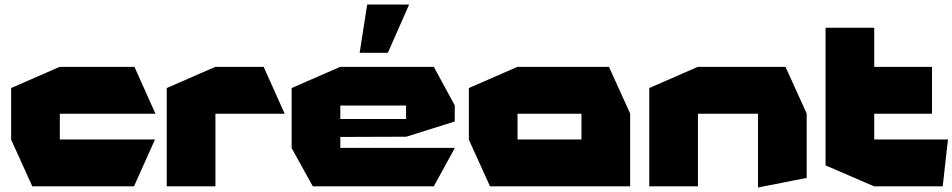

<svg xmlns="http://www.w3.org/2000/svg" viewBox="-20 -819 4187 844"><path d="M122 0 29 -205V-206H661V-205L569 0ZM29 -206V-432L242 -525H243V-206ZM243 -319V-525H571L663 -320V-319Z M713 0V-432L926 -525H927V0ZM927 -319V-525H1139L1231 -320V-319Z M1355 0 1262 -168V-169H1979V-168L1887 0ZM1262 -169V-432L1475 -525H1476V-169ZM1476 -217V-296H1765V-218ZM1476 -355V-525H1887L1979 -356V-355ZM1765 -218V-355H1979V-285L1766 -218ZM1561 -587 1594 -799H1778V-798L1685 -587Z M2255 -319V-525H2657L2750 -320V-319ZM2134 0 2041 -205V-206H2536V0ZM2041 -206V-432L2254 -525H2255V-206ZM2536 0V-319H2750V0Z M2834 0V-432L3047 -525H3048V0ZM3312 5V-319H3526V-37L3313 5ZM3048 -319V-525H3433L3526 -320V-319Z M3609 -319V-697H3823V-525L3610 -319ZM3610 -319 3823 -525H4077V-319ZM3822 0 3609 -92V-319H3823V0ZM3823 0V-206H4147V-205L4124 0Z"/></svg>

Font: Foldit ExtraBold
Style: Regular
Weight: 800
Version: Version 1.003